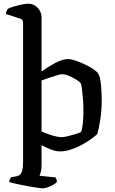

<svg xmlns="http://www.w3.org/2000/svg" viewBox="-20 -820 623 1040"><path d="M212 200Q204 200 179.5 196.5Q155 193 125 187.5Q95 182 68.5 176Q42 170 30 166Q30 158 33.5 151Q37 144 40 140L69 135Q78 133 86 128Q94 123 99.5 106.5Q105 90 105 55V-694Q105 -702 102.5 -709Q100 -716 90 -719L12 -744Q13 -754 16.5 -762Q20 -770 22 -772Q33 -778 54.5 -784.5Q76 -791 98.5 -795.5Q121 -800 133 -800Q163 -800 184 -778Q205 -756 205 -725V-433Q222 -445 240.5 -456.5Q259 -468 277.5 -478Q296 -488 314 -494Q332 -500 348 -500Q365 -500 388.5 -492Q412 -484 437 -472.5Q462 -461 482 -448Q502 -435 510 -424Q519 -413 523.5 -386Q528 -359 529.5 -328.5Q531 -298 531 -276Q531 -224 523.5 -174.5Q516 -125 507 -94Q496 -83 474.5 -67.5Q453 -52 425 -36.5Q397 -21 366 -10.5Q335 0 305 0Q282 0 255 -10.5Q228 -21 205 -34V75Q205 97 201 111.5Q197 126 194 132L281 141Q283 144 285.5 150.5Q288 157 288 165Q283 173 268.5 181Q254 189 238.5 194.5Q223 200 212 200ZM312 -77Q326 -77 348.5 -82.5Q371 -88 391.5 -94.5Q412 -101 419 -105Q426 -123 429 -154.5Q432 -186 432 -216Q432 -250 429.5 -282.5Q427 -315 424 -339Q421 -363 417 -369Q413 -376 395 -387.5Q377 -399 355 -408.5Q333 -418 316 -418Q308 -418 288 -412Q268 -406 245.5 -398.5Q223 -391 205 -384V-108Q221 -101 241.5 -93.5Q262 -86 281.5 -81.5Q301 -77 312 -77Z"/></svg>

Font: Texturina Medium
Style: Regular
Weight: 500
Designer: Guillermo Torres Carreño
Foundry: Omnibus-Type
Version: Version 1.003